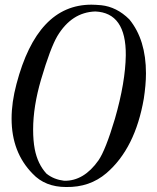

<svg xmlns="http://www.w3.org/2000/svg" viewBox="-20 -775 658 805"><path d="M582.9 -361.1C588.6 -398.9 592 -434.3 592 -467.4C592 -561.1 569.1 -636.6 522.3 -693.7C486.9 -729.1 446.9 -748.6 404.6 -753.1C389.7 -754.3 376 -755.4 363.4 -755.4C211.4 -755.4 107.4 -644.6 49.1 -422.9C35.4 -371.4 28.6 -323.4 28.6 -277.7C28.6 -182.9 58.3 -106.3 116.6 -46.9C152 -9.1 198.9 9.1 257.1 9.1C323.4 10.3 379.4 -9.1 426.3 -49.1C507.4 -118.9 558.9 -222.9 582.9 -361.1ZM507.4 -542.9C506.3 -468.6 491.4 -379.4 461.7 -276.6C435.4 -188.6 412.6 -131.4 393.1 -102.9C352 -44.6 304 -16 249.1 -17.1C220.6 -20.6 196.6 -29.7 174.9 -46.9C149.7 -74.3 133.7 -108.6 125.7 -149.7C121.1 -173.7 118.9 -201.1 118.9 -232C118.9 -297.1 130.3 -366.9 152 -441.1C178.3 -530.3 201.1 -590.9 220.6 -624C260.6 -690.3 313.1 -724.6 379.4 -726.9C465.1 -723.4 508.6 -662.9 507.4 -542.9Z"/></svg>

Font: GFS Goschen
Style: Italic
Weight: 400
Designer: George D. Matthiopoulos
Foundry: George D. Matthiopoulos
Version: Fontographer 4.7 9/28/09 FG4M≠0000002248